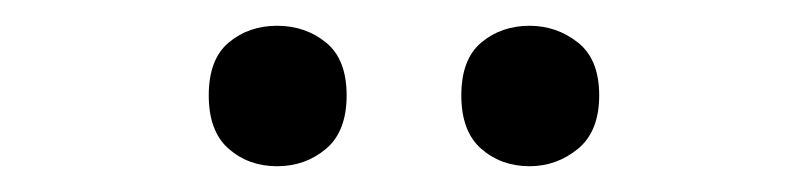

<svg xmlns="http://www.w3.org/2000/svg" viewBox="-20 -757 624 149"><path d="M142 -683Q142 -711 157.5 -724Q173 -737 195 -737Q217 -737 233 -724Q249 -711 249 -683Q249 -655 233 -641.5Q217 -628 195 -628Q173 -628 157.5 -641.5Q142 -655 142 -683ZM338 -683Q338 -711 353.5 -724Q369 -737 391 -737Q412 -737 428.5 -724Q445 -711 445 -683Q445 -655 428.5 -641.5Q412 -628 391 -628Q369 -628 353.5 -641.5Q338 -655 338 -683Z"/></svg>

Font: Noto Sans Lao Looped Medium
Style: Regular
Weight: 500
Designer: Mark Frömberg, Ben Mitchell
Foundry: The Fontpad Ltd
Version: Version 1.002; ttfautohint (v1.8.4.7-5d5b)